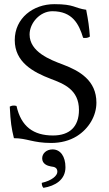

<svg xmlns="http://www.w3.org/2000/svg" viewBox="-20 -678 525 924"><path d="M394.7 -631C336.9 -639 339 -658 241.3 -658C140 -658 51 -591 51 -485C51 -379.6 137.5 -331.5 225.5 -298C286.3 -274.9 360 -246.8 360 -149C360 -68 314.8 -26 235 -26C141.5 -26 81.5 -68.5 59.5 -168C47.2 -172 36.6 -170.1 27 -165C31 -88 35 -62 47 -13C110 -13 138 10 226.7 10C272.2 10 315.2 -1.1 350 -22.8C407.5 -58.8 444 -120.4 444 -184C444 -290.4 363.9 -337 281.5 -367.9C222.3 -390.1 122.4 -427.9 122.4 -512C122.4 -568 173 -624 231.9 -624C329 -624 360 -562 380 -496C390.5 -494.2 403.5 -495 412.5 -502C409 -550 405 -578 394.7 -631ZM233 41C204 41 183 60 183 84C183 111 208 120 225 123C243 125 256 129 256 149C256 167 230 191 181 202C181 211 183 220 189 226C246 217 295 187 295 127C295 75 271 41 233 41Z"/></svg>

Font: Libertinus Serif
Style: Regular
Weight: 400
Designer: Philipp H. Poll
Foundry: Khaled Hosny
Version: Version 6.2